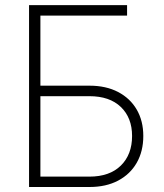

<svg xmlns="http://www.w3.org/2000/svg" viewBox="-20 -748 655 768"><path d="M96.2 0V-727.5H488.3V-685.5H141.6V-405.3H337.9Q404.3 -405.3 452.6 -379.9Q501 -354.5 527.1 -309.3Q553.2 -264.2 553.2 -204.1Q553.2 -143.1 527.1 -97.2Q501 -51.3 452.6 -25.6Q404.3 0 337.9 0ZM141.6 -41.5H337.4Q418.5 -41.5 463.4 -85.7Q508.3 -129.9 508.3 -204.1Q508.3 -276.9 463.4 -320.1Q418.5 -363.3 337.4 -363.3H141.6Z"/></svg>

Font: Inter 20pt ExtraLight
Style: Regular
Weight: 250
Version: Version 4.001;git-66647c0bb